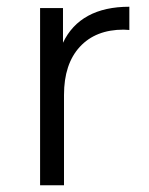

<svg xmlns="http://www.w3.org/2000/svg" viewBox="-20 -550 441 570"><path d="M364 -530V-461L347 -462Q264 -462 217 -411Q170 -360 170 -268V0H99V-526H167V-423Q192 -476 241.5 -503Q291 -530 364 -530Z"/></svg>

Font: Montserrat-Regular
Style: Regular
Weight: 400
Version: Version 7.200